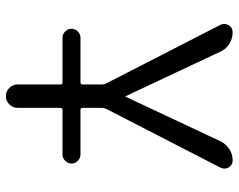

<svg xmlns="http://www.w3.org/2000/svg" viewBox="-96 -486 779 626"><g transform="rotate(90 293.0 -172.5)"><path d="M102.5 12.7Q90.8 12.7 82 3.9Q73.2 -4.9 73.2 -16.6Q73.2 -28.3 82 -37.1Q90.8 -45.9 102.5 -45.9H248Q254.9 -45.9 254.9 -52.7V-115.2Q254.9 -122.1 252 -128.9L60.5 -502Q57.6 -508.8 57.6 -514.6Q57.6 -521.5 61.5 -529.3Q69.3 -542 85 -542Q105.5 -542 123 -530.8Q140.6 -519.5 148.4 -501L293 -193.4Q293 -192.4 293.9 -192.4Q294.9 -192.4 294.9 -193.4L440.4 -502.9Q449.2 -520.5 465.8 -531.2Q482.4 -542 502 -542Q517.6 -542 525.4 -529.3Q529.3 -522.5 529.3 -515.6Q529.3 -509.8 526.4 -502.9L334 -128.9Q331.1 -122.1 331.1 -115.2V-52.7Q331.1 -45.9 337.9 -45.9H483.4Q495.1 -45.9 503.9 -37.1Q512.7 -28.3 512.7 -16.6Q512.7 -4.9 503.9 3.9Q495.1 12.7 483.4 12.7H337.9Q331.1 12.7 331.1 19.5V159.2Q331.1 174.8 319.8 186Q308.6 197.3 293 197.3Q277.3 197.3 266.1 186Q254.9 174.8 254.9 159.2V19.5Q254.9 12.7 248 12.7Z"/></g></svg>

Font: Gen Jyuu Gothic Normal
Style: Regular
Weight: 300
Designer: [Source Han Sans]
Ryoko NISHIZUKA  (kana & ideographs); Paul D. Hunt (Latin, Greek & Cyrillic); Wenlong ZHANG  (bopomofo
Version: Version 1.002.20150607